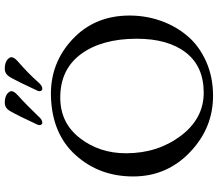

<svg xmlns="http://www.w3.org/2000/svg" viewBox="-74 -823 911 803"><g transform="rotate(-90 381.5 -421.5)"><path d="M440 -718Q425 -700 412 -700Q406 -700 403 -706Q400 -712 404 -721Q440 -799 461 -836Q474 -857 495 -857Q530 -857 542 -836Q549 -823 527 -803Q477 -760 440 -718ZM298 -718Q283 -700 270 -700Q264 -700 261 -706Q258 -712 262 -721Q298 -799 319 -836Q332 -857 353 -857Q388 -857 400 -836Q407 -823 385 -803Q370 -790 339.5 -760Q309 -730 298 -718ZM375 -625Q269 -625 205.5 -543Q142 -461 142 -350Q142 -218 214.5 -121.5Q287 -25 395 -25Q505 -25 563 -99.5Q621 -174 621 -305Q621 -451 557 -538Q493 -625 375 -625ZM45 -320Q45 -462 134.5 -561Q224 -660 382 -664Q519 -667 618.5 -574Q718 -481 718 -335Q718 -267 696 -204.5Q674 -142 632.5 -93Q591 -44 526 -15Q461 14 382 14Q247 14 146 -83Q45 -180 45 -320Z"/></g></svg>

Font: EB Garamond
Style: SC
Weight: 400
Version: Version 000.010